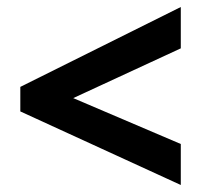

<svg xmlns="http://www.w3.org/2000/svg" viewBox="-20 -635 576 548"><path d="M496 -107V-224L189 -355L496 -497V-615L38 -387V-317Z"/></svg>

Font: Noto Sans Myanmar SemiCondensed
Style: Bold
Weight: 700
Width: 4
Designer: Monotype Design Team
Foundry: Monotype Imaging Inc.
Version: Version 2.107